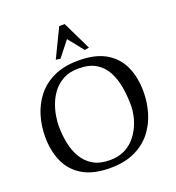

<svg xmlns="http://www.w3.org/2000/svg" viewBox="-166 -1077 1119 1224"><g transform="rotate(-20 393.0 -465.0)"><path d="M737 -369Q737 -297 716.5 -228Q696 -159 652.5 -104Q609 -49 539.5 -16.5Q470 16 372 16Q259 16 187.5 -26Q116 -68 82.5 -142.5Q49 -217 49 -314Q49 -386 69.5 -454.5Q90 -523 133.5 -578Q177 -633 246.5 -665.5Q316 -698 414 -698Q528 -698 599 -656.5Q670 -615 703.5 -541Q737 -467 737 -369ZM632 -312Q632 -377 622 -437Q612 -497 586.5 -545.5Q561 -594 515.5 -622Q470 -650 398 -650Q337 -650 294.5 -627.5Q252 -605 224.5 -569.5Q197 -534 181.5 -493Q166 -452 160 -414Q154 -376 154 -350Q154 -288 165.5 -231Q177 -174 204 -129Q231 -84 276 -58Q321 -32 388 -32Q443 -32 484.5 -51.5Q526 -71 554 -103Q582 -135 599.5 -172.5Q617 -210 624.5 -246.5Q632 -283 632 -312ZM375 -946H412L506 -752L476 -747L393 -851L311 -747L281 -752Z"/></g></svg>

Font: Average
Style: Regular
Weight: 400
Designer: Eduardo Tunni
Foundry: Eduardo Rodriguez Tunni
Version: Version 1.003; ttfautohint (v1.8.4.7-5d5b)